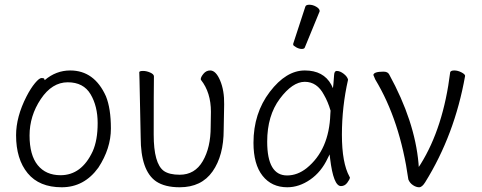

<svg xmlns="http://www.w3.org/2000/svg" viewBox="-20 -779 2040 812"><path d="M396 -70Q336 13 241 13Q146 13 97 -46.5Q48 -106 48 -207Q48 -285 92 -371Q110 -406 128 -427.5Q146 -449 155.5 -449Q165 -449 167 -446L169 -440Q217 -481 277 -481Q379 -481 428 -372Q449 -320 449 -235.5Q449 -151 396 -70ZM236 -38Q325 -38 372 -139Q393 -186 393 -258Q393 -330 363 -380.5Q333 -431 266.5 -431Q200 -431 152.5 -360Q105 -289 105 -206Q105 -123 139.5 -80.5Q174 -38 236 -38ZM428 -372Z M740 13Q677 13 640 -12Q575 -57 575 -198Q571 -413 570 -440L569 -474Q570 -479 585 -479Q600 -479 615.5 -472Q631 -465 631 -456Q630 -401 630 -210Q630 -87 673 -56Q696 -40 740 -40Q804 -40 837.5 -97.5Q871 -155 871 -242L872 -306Q872 -388 830 -441L829 -444Q829 -453 840.5 -467Q852 -481 869 -481Q893 -481 911 -438.5Q929 -396 928 -337Q927 -278 926 -230Q926 -121 879 -54Q832 13 740 13Z M1195 13Q1129 13 1090.5 -35.5Q1052 -84 1052 -175Q1052 -300 1121 -390.5Q1190 -481 1269 -481Q1348 -481 1381 -421L1388 -406L1390 -423Q1392 -445 1393 -462Q1394 -479 1404 -479Q1418 -479 1433.5 -467Q1449 -455 1452 -442Q1426 -328 1426 -209Q1426 -90 1458 -32L1460 -28Q1459 -20 1448.5 -6Q1438 8 1422 8Q1390 8 1376 -109L1374 -126L1366 -110Q1339 -52 1292 -19.5Q1245 13 1195 13ZM1194 -37Q1238 -37 1277 -68Q1372 -145 1377 -296Q1377 -304 1378 -311Q1367 -349 1350 -378Q1321 -433 1269 -433Q1217 -433 1163.5 -361.5Q1110 -290 1110 -180Q1110 -37 1194 -37ZM1269 -578Q1267 -572 1256 -572Q1245 -572 1232.5 -579Q1220 -586 1220 -590V-594L1271 -750Q1273 -759 1288 -759Q1303 -759 1317.5 -750.5Q1332 -742 1332 -732Q1332 -730 1331 -729Z M1778 -8Q1765 13 1752.5 13Q1740 13 1726.5 4Q1713 -5 1707 -20Q1672 -269 1567 -443L1559 -462Q1561 -476 1602 -476Q1620 -476 1626 -464Q1734 -267 1750 -88L1751 -73L1759 -85Q1855 -239 1884 -474Q1887 -481 1901.5 -481Q1916 -481 1931.5 -473Q1947 -465 1947 -458Q1903 -209 1778 -8Z"/></svg>

Font: LXGW WenKai Mono TC Light
Style: Regular
Weight: 300
Designer: LXGW / Fontworks Inc.
Foundry: LXGW / Fontworks Inc.
Version: Version 1.330